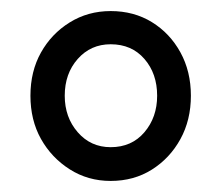

<svg xmlns="http://www.w3.org/2000/svg" viewBox="-20 -748 400 347"><path d="M180 -421Q139 -421 106 -442Q73 -463 54 -497Q35 -531 35 -575Q35 -619 54 -653Q73 -687 106 -707.5Q139 -728 180 -728Q222 -728 254.5 -708Q287 -688 306 -653.5Q325 -619 325 -575Q325 -531 306 -496.5Q287 -462 254.5 -441.5Q222 -421 180 -421ZM180 -482Q218 -482 241 -509Q264 -536 264 -575Q264 -615 241 -641.5Q218 -668 180 -668Q144 -668 120.5 -641.5Q97 -615 97 -575Q97 -536 120.5 -509Q144 -482 180 -482Z"/></svg>

Font: Nunitoga
Style: Medium
Weight: 500
Designer: Vernon Adams
Foundry: Vernon Adams
Version: Version 1.0